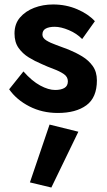

<svg xmlns="http://www.w3.org/2000/svg" viewBox="-20 -490 479 860"><path d="M85 -170Q123 -127 160 -107Q197 -87 227 -87Q253 -87 268.5 -96Q284 -105 284 -126Q284 -146 265.5 -158.5Q247 -171 220 -181Q193 -191 167 -203Q136 -216 108.5 -233Q81 -250 63 -275.5Q45 -301 45 -340Q45 -383 69.5 -411.5Q94 -440 133 -455Q172 -470 218 -470Q276 -470 326 -448.5Q376 -427 405 -395L348 -315Q324 -340 288.5 -355Q253 -370 225 -370Q200 -370 185 -362Q170 -354 170 -335Q170 -320 187.5 -309Q205 -298 232 -288.5Q259 -279 287 -268Q319 -255 348 -237.5Q377 -220 395.5 -194Q414 -168 414 -130Q414 -53 367 -18.5Q320 16 239 16Q169 16 111.5 -13.5Q54 -43 21 -90ZM202 68 331 100 210 350 114 327Z"/></svg>

Font: Von Semi
Style: Regular
Weight: 600
Version: Version 4.000; ttfautohint (v1.8.4.7-5d5b)